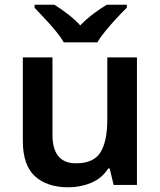

<svg xmlns="http://www.w3.org/2000/svg" viewBox="-20 -786 682 816"><path d="M562 -542V0H463L446 -70H440Q413 -28 367.5 -9Q322 10 271 10Q180 10 128.5 -37Q77 -84 77 -188V-542H203V-213Q203 -92 303 -92Q379 -92 407.5 -139.5Q436 -187 436 -277V-542ZM251 -606Q238 -629 215.5 -656Q193 -683 169 -708.5Q145 -734 127 -753V-766H211Q238 -749 267 -727Q296 -705 321 -678Q347 -705 377 -727.5Q407 -750 434 -766H519V-753Q500 -735 476 -709Q452 -683 429.5 -656Q407 -629 394 -606Z"/></svg>

Font: Noto Sans SemiBold
Style: Regular
Weight: 600
Designer: Monotype Design Team
Foundry: Monotype Imaging Inc.
Version: Version 2.007